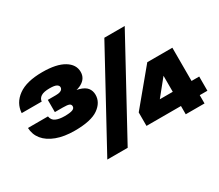

<svg xmlns="http://www.w3.org/2000/svg" viewBox="-132 -1052 1532 1346"><g transform="rotate(-30 634.0 -379.5)"><path d="M42 -582Q47 -661 114.5 -710Q182 -759 310 -759Q424 -759 484.5 -722.5Q545 -686 545 -626Q545 -573 495.5 -545.5Q446 -518 347 -520V-537Q429 -539 474 -526.5Q519 -514 537 -490.5Q555 -467 555 -435Q555 -373 495.5 -331Q436 -289 304 -289Q219 -289 157.5 -312Q96 -335 63 -375.5Q30 -416 28 -470H190Q195 -438 222 -425.5Q249 -413 292 -413Q337 -413 356.5 -420.5Q376 -428 376 -445Q376 -460 362.5 -466Q349 -472 312 -472H247V-571H312Q334 -571 346.5 -575.5Q359 -580 364 -587.5Q369 -595 369 -603Q369 -617 353.5 -626Q338 -635 298 -635Q250 -635 228 -620.5Q206 -606 204 -582ZM808 -750H973L564 0H399ZM1186 -451V0H1034V-376L1090 -381L892 -136L872 -182H1248V-67H755V-176L983 -451Z"/></g></svg>

Font: Unbounded ExtraBold
Style: Regular
Weight: 800
Designer: Luke Prowse, Jean-Baptiste Morizot, Fátima Lázaro, Florian Runge
Foundry: NaN
Version: Version 1.701;gftools[0.9.28.dev5+ged2979d]